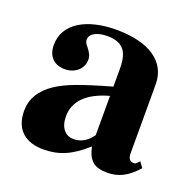

<svg xmlns="http://www.w3.org/2000/svg" viewBox="-94 -569 688 680"><g transform="rotate(20 250.0 -229.5)"><path d="M473 -64 463 -54C460 -51 457 -50 452 -50C438 -50 431 -61 431 -78V-339C431 -425 357 -473 235 -473C122 -473 44 -427 44 -347C44 -305 68 -279 109 -279C149 -279 177 -305 177 -339C177 -353 171 -365 158 -381C149 -391 147 -398 147 -404C147 -428 176 -441 212 -441C271 -441 293 -412 293 -348V-280C177 -247 130 -229 92 -204C47 -174 25 -136 25 -92C25 -18 71 14 135 14C193 14 239 -5 294 -55C305 -4 327 14 376 14C419 14 450 -2 488 -43ZM293 -97C271 -66 247 -57 223 -57C193 -57 171 -80 171 -124C171 -182 213 -223 293 -245Z"/></g></svg>

Font: XITS Math
Style: Bold
Weight: 700
Designer: MicroPress Inc., with final additions and corrections provided by Coen Hoffman, Elsevier (retired)
Version: Version 1.105